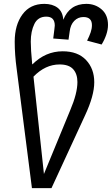

<svg xmlns="http://www.w3.org/2000/svg" viewBox="-20 -771 578 992"><path d="M430 -561Q442 -585 448.5 -604Q455 -623 455 -641Q455 -683 411 -683Q383 -683 363.5 -663Q344 -643 340 -608L334 -566L255 -572L261 -620Q263 -634 263 -639Q263 -685 219 -685Q176 -685 157.5 -647Q139 -609 139 -556Q139 -516 146 -443L147 -438Q215 -506 304 -506Q382 -506 424.5 -461Q467 -416 467 -346Q467 -277 420 -176L246 201H145L66 -416Q56 -489 56 -556Q56 -642 96 -696.5Q136 -751 209 -751Q251 -751 277.5 -731Q304 -711 307 -669Q340 -751 426 -751Q472 -751 505 -722.5Q538 -694 538 -642Q538 -618 529 -591.5Q520 -565 505 -541ZM153 -375 207 128 343 -202Q380 -289 380 -347Q380 -389 358 -413.5Q336 -438 288 -438Q214 -438 153 -375Z"/></svg>

Font: FiraGO Book
Style: Italic
Weight: 350
Italic angle: -8°
Designer: bBox Type GmbH
Foundry: bBox Type GmbH
Version: Version 1.001